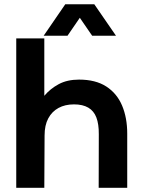

<svg xmlns="http://www.w3.org/2000/svg" viewBox="-20 -890 670 910"><path d="M190 0H57V-708H190V-436Q218.3 -469.7 258.5 -491.2Q298.7 -512.7 354.7 -512.7Q433.3 -512.7 483.8 -480Q534.3 -447.3 558.7 -389.5Q583 -331.7 583 -256.7V0H447.7L448.3 -253.7Q448.7 -301.7 436.8 -333Q425 -364.3 398.5 -379.8Q372 -395.3 330.7 -395.3Q288.3 -395.3 257.2 -378.3Q226 -361.3 208.7 -328.8Q191.3 -296.3 191.3 -248ZM427 -869.7 529.7 -720.7H416.7L358.3 -805.7L300 -720.7H187L289.3 -869.7Z"/></svg>

Font: Nata Sans
Style: Regular
Weight: 400
Designer: Daniel Uzquiano Cruz
Version: Version 1.001